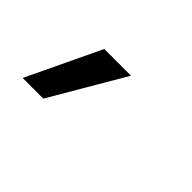

<svg xmlns="http://www.w3.org/2000/svg" viewBox="-39 -851 361 361"><g transform="rotate(45 141.5 -670.5)"><path d="M75 -597H20L90 -744H161Z"/></g></svg>

Font: Bricolage Grotesque 12pt ExtraLight
Style: Regular
Weight: 200
Designer: Mathieu Triay
Foundry: Atelier Triay
Version: Version 1.001; ttfautohint (v1.8.4.7-5d5b);gftools[0.9.33.de